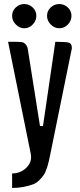

<svg xmlns="http://www.w3.org/2000/svg" viewBox="-20 -744 396 951"><path d="M40 187V115Q79 115 106.5 90.5Q134 66 134 34Q134 26 133 21L20 -537H59Q89 -537 97 -532.5Q105 -528 110.5 -520Q116 -512 117 -504.5Q118 -497 121 -480L178 -120H193L254 -537Q307 -537 321.5 -532.5Q336 -528 336 -505L230 16Q215 96 197 122Q172 157 149 167Q97 187 40 187ZM100.5 -604Q77 -604 58.5 -622.5Q40 -641 40 -665.5Q40 -690 58 -707Q76 -724 100 -724Q124 -724 142 -707Q160 -690 160 -665.5Q160 -641 142 -622.5Q124 -604 100.5 -604ZM274 -604Q250 -604 231.5 -622.5Q213 -641 213 -665.5Q213 -690 231 -707Q249 -724 273.5 -724Q298 -724 316 -707Q334 -690 334 -665.5Q334 -641 316 -622.5Q298 -604 274 -604Z"/></svg>

Font: Economica
Style: Bold
Weight: 700
Designer: Vicente Lamonaca
Foundry: Vicente Lamonaca
Version: Version 1.100